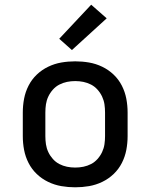

<svg xmlns="http://www.w3.org/2000/svg" viewBox="-20 -789 640 817"><path d="M300 8Q270 8 241 3Q212 -2 185 -15Q158 -28 136.5 -48.5Q115 -69 101.5 -95.5Q88 -122 82.5 -151Q77 -180 77 -210V-310Q77 -340 82.5 -369Q88 -398 101.5 -424.5Q115 -451 136.5 -471.5Q158 -492 185 -505Q212 -518 241 -523Q270 -528 300 -528Q330 -528 359 -523Q388 -518 415 -505Q442 -492 463.5 -471.5Q485 -451 498.5 -424.5Q512 -398 517.5 -369Q523 -340 523 -310V-210Q523 -180 517.5 -151Q512 -122 498.5 -95.5Q485 -69 463.5 -48.5Q442 -28 415 -15Q388 -2 359 3Q330 8 300 8ZM300 -76Q318 -76 335 -79.5Q352 -83 367.5 -91Q383 -99 395 -112.5Q407 -126 414.5 -142Q422 -158 424.5 -175Q427 -192 427 -210V-310Q427 -328 424.5 -345Q422 -362 414.5 -378Q407 -394 395 -407.5Q383 -421 367.5 -429Q352 -437 335 -440.5Q318 -444 300 -444Q282 -444 265 -440.5Q248 -437 232.5 -429Q217 -421 205 -407.5Q193 -394 185.5 -378Q178 -362 175.5 -345Q173 -328 173 -310V-210Q173 -192 175.5 -175Q178 -158 185.5 -142Q193 -126 205 -112.5Q217 -99 232.5 -91Q248 -83 265 -79.5Q282 -76 300 -76ZM286 -576 232 -624 368 -769 434 -711Z"/></svg>

Font: Iosevka Medium Extended
Style: Regular
Weight: 500
Width: 7
Monospace: yes
Designer: Belleve Invis
Foundry: Belleve Invis
Version: Version 32.5.0; ttfautohint (v1.8.4)